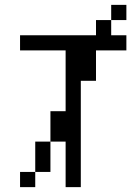

<svg xmlns="http://www.w3.org/2000/svg" viewBox="-20 -770 540 790"><path d="M500 -562.5V-625H437.5V-687.5H375V-625H62.5V-562.5H250Q250 -562.5 250 -312.5H187.5Q187.5 -312.5 187.5 -187.5H125Q125 -187.5 125 -62.5H62.5V0H125V-62.5H187.5Q187.5 -62.5 187.5 -187.5H250V0H312.5V-437.5H375Q375 -437.5 375 -562.5ZM500 -687.5V-750H437.5V-687.5Z"/></svg>

Font: BFUnifontExMono
Style: Regular
Weight: 500
Version: Version 15.0.06